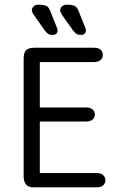

<svg xmlns="http://www.w3.org/2000/svg" viewBox="-20 -800 496 820"><path d="M150 -535H382Q400 -535 409.5 -543.5Q419 -552 419 -566Q419 -580 409.5 -588Q400 -596 382 -596H127Q102 -596 91.5 -585.5Q81 -575 81 -550V-46Q81 -26 90.5 -13Q100 0 122 0H393Q410 0 420 -8Q430 -16 430 -30Q430 -44 420 -52.5Q410 -61 393 -61H150V-281H348Q365 -281 375 -289Q385 -297 385 -311Q385 -325 375 -333Q365 -341 348 -341H150ZM245 -736 292 -670Q298 -663 302.5 -658.5Q307 -654 313 -652.5Q319 -651 328 -651Q336 -651 341.5 -656.5Q347 -662 347 -669Q347 -675 344 -682L316 -752Q312 -763 306.5 -769Q301 -775 291.5 -777.5Q282 -780 264 -780Q253 -780 245 -773Q237 -766 237 -756Q237 -749 245 -736ZM124 -737 171 -670Q177 -663 181.5 -658.5Q186 -654 192 -652.5Q198 -651 207 -651Q215 -651 220.5 -656.5Q226 -662 226 -669Q226 -675 223 -682L195 -752Q191 -763 185.5 -769Q180 -775 170.5 -777.5Q161 -780 143 -780Q132 -780 124 -773Q116 -766 116 -756Q116 -748 124 -737Z"/></svg>

Font: Beiruti
Style: Regular
Weight: 400
Version: Version 1.00